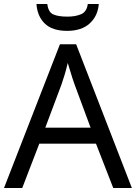

<svg xmlns="http://www.w3.org/2000/svg" viewBox="-20 -938 679 958"><path d="M545 0 459 -221H176L91 0H0L279 -717H360L638 0ZM352 -517Q349 -525 342 -546Q335 -567 328.5 -589.5Q322 -612 318 -624Q311 -593 302 -563.5Q293 -534 287 -517L206 -301H432ZM473 -918Q468 -858 427.5 -821Q387 -784 315 -784Q241 -784 203.5 -820.5Q166 -857 162 -918H216Q221 -877 246 -866Q271 -855 317 -855Q356 -855 384.5 -867Q413 -879 418 -918Z"/></svg>

Font: Noto Sans Old Persian
Style: Regular
Weight: 400
Designer: Monotype Design Team
Foundry: Monotype Imaging Inc.
Version: Version 2.001; ttfautohint (v1.8.4.7-5d5b)